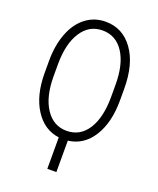

<svg xmlns="http://www.w3.org/2000/svg" viewBox="-166 -820 922 1121"><g transform="rotate(20 295.0 -259.0)"><path d="M528.8 -317.4Q528.8 -179.2 473.6 -91.6Q418.5 -3.9 322.8 7.8V203.1H266.6V7.8Q173.8 -3.9 117.4 -90.8Q61 -177.7 60.5 -315.4V-392.6Q60.5 -489.7 89.4 -564.5Q118.2 -639.2 171.6 -679.9Q225.1 -720.7 294.4 -720.7Q400.4 -720.7 464.6 -631.8Q528.8 -543 528.8 -388.2ZM473.1 -393.6Q473.1 -521.5 425.5 -594Q377.9 -666.5 294.4 -666.5Q211.9 -666.5 164.1 -592.8Q116.2 -519 116.2 -390.6V-317.4Q116.2 -190.4 164.8 -116.9Q213.4 -43.5 295.4 -43.5Q378.9 -43.5 426 -116.7Q473.1 -189.9 473.1 -319.8Z"/></g></svg>

Font: Roboto Condensed Light
Style: Regular
Weight: 300
Designer: Google
Version: Version 2.134; 2016